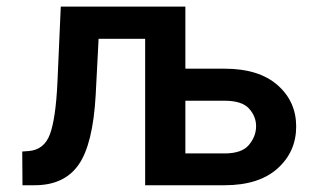

<svg xmlns="http://www.w3.org/2000/svg" viewBox="-20 -548 942 568"><path d="M159.8 -528.4H528.4V-344.8H644.2Q745.7 -344.8 801 -296.3Q856.2 -247.9 856.2 -173.7Q856.2 -99.1 801 -49.5Q745.7 0 644.2 0H409.4V-433.2H271.7L263.1 -267.4Q255 -121.4 212.5 -60.7Q170.1 0 82.4 0H46.5L45.8 -99.8L65 -101.2Q110.8 -104.8 127.8 -151.1Q144.9 -197.4 149.9 -304ZM528.4 -94.1H644.2Q695.7 -94.1 716.6 -119.5Q737.6 -144.9 737.6 -174.7Q737.6 -203.8 716.6 -226.9Q695.7 -250 644.2 -250H528.4Z"/></svg>

Font: Interface Medium
Style: Regular
Weight: 500
Designer: Rasmus Andersson
Foundry: rsms
Version: Version 1.8